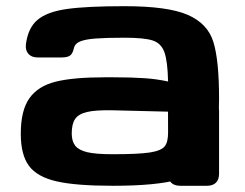

<svg xmlns="http://www.w3.org/2000/svg" viewBox="-20 -598 788 618"><path d="M46.9 -167.5Q46.9 -242.7 74.6 -281.7Q102.2 -320.8 158.8 -335Q215.4 -349.2 316.9 -349.2H346.2Q404.5 -349.1 444 -346.4Q483.5 -343.8 521 -335.7Q519.5 -401.9 509 -430.4Q498.5 -459 471.2 -467.8Q443.8 -476.6 380.3 -476.6Q320.6 -476.6 287.3 -474Q253.9 -471.4 237.5 -464.5Q221.2 -457.5 218.1 -443.9Q214.3 -426 205.8 -419.5Q197.4 -413.1 178.6 -413.1H101Q81.6 -413.1 71.4 -424.7Q61.2 -436.2 63.4 -455.5Q70.2 -508.5 100.9 -534.2Q131.6 -560 195.1 -569Q258.6 -578.1 380.3 -578.1Q520.3 -578.1 584.3 -550.2Q648.3 -522.4 666.7 -463.3Q685.1 -404.2 685.1 -281.2Q685.1 -157.3 653.8 -98.2Q622.5 -39.1 552.3 -19.5Q482.2 0 343.3 0Q224.6 0 162.1 -14.3Q99.6 -28.6 73.2 -64.2Q46.9 -99.8 46.9 -167.5ZM521 -171.9 520.8 -238.6 343.1 -243Q287 -244.1 259.5 -237.4Q232 -230.7 221.4 -214.4Q210.7 -198.1 210.9 -167.5Q211.1 -142.7 222.4 -128.7Q233.7 -114.6 261 -108.1Q288.3 -101.6 343.3 -101.6Q425.8 -101.6 462.3 -107.2Q498.7 -112.9 510 -126.8Q521.2 -140.7 521 -171.9ZM521 -39.1V-242.2Q521 -261.2 531 -271.2Q541 -281.2 560.1 -281.2H646Q665 -281.2 675 -271.2Q685.1 -261.2 685.1 -242.2V-39.1Q685.1 -20 675 -10Q665 0 646 0H560.1Q541 0 531 -10Q521 -20 521 -39.1Z"/></svg>

Font: Gyrochrome
Style: Regular
Weight: 400
Designer: David Moles
Foundry: David Moles
Version: Version 1.005;Glyphs 3.2.3 (3260)